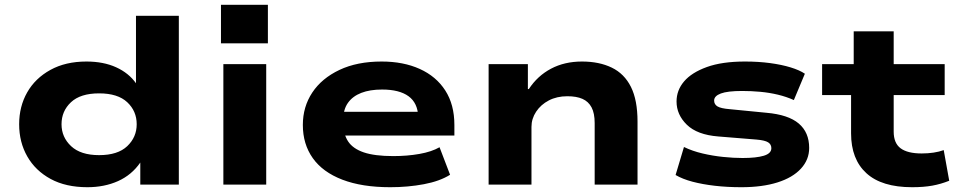

<svg xmlns="http://www.w3.org/2000/svg" viewBox="-20 -771 3999 802"><path d="M345 11Q255 11 191.5 -23.5Q128 -58 94 -117.5Q60 -177 60 -252Q60 -326 93.5 -385Q127 -444 190.5 -479Q254 -514 341 -514Q412 -514 465 -490Q518 -466 549 -422H548V-705H727V0H566V-92Q530 -40 473 -14.5Q416 11 345 11ZM394 -123Q472 -123 511.5 -160.5Q551 -198 551 -252Q551 -307 511.5 -344Q472 -381 394 -381Q316 -381 276.5 -344Q237 -307 237 -252Q237 -198 277 -160.5Q317 -123 394 -123Z M903 -590V-751H1099V-590ZM913 0V-503H1092V0Z M1610 11Q1492 11 1410 -20.5Q1328 -52 1286.5 -110.5Q1245 -169 1245 -249Q1245 -325 1284.5 -384.5Q1324 -444 1398 -479Q1472 -514 1574 -514Q1665 -514 1733.5 -483Q1802 -452 1840 -393Q1878 -334 1878 -249V-205H1386V-304H1747L1727 -283Q1725 -341 1686.5 -369Q1648 -397 1576 -397Q1525 -397 1489 -383Q1453 -369 1433.5 -341.5Q1414 -314 1414 -273V-256Q1414 -211 1434 -180.5Q1454 -150 1499.5 -134.5Q1545 -119 1623 -119Q1681 -119 1732 -128Q1783 -137 1816 -156L1860 -41Q1817 -14 1750.5 -1.5Q1684 11 1610 11Z M2021 0V-503H2185V-399H2189Q2225 -454 2281.5 -484Q2338 -514 2411 -514Q2483 -514 2535.5 -488.5Q2588 -463 2615.5 -408Q2643 -353 2643 -263V0H2464V-257Q2464 -298 2451 -322.5Q2438 -347 2413 -358Q2388 -369 2350 -369Q2306 -369 2272.5 -351.5Q2239 -334 2219.5 -304.5Q2200 -275 2200 -241V0Z M3077 11Q3018 11 2966 5Q2914 -1 2872.5 -12Q2831 -23 2802 -40L2837 -157Q2872 -140 2914.5 -130Q2957 -120 3000.5 -115.5Q3044 -111 3082 -111Q3139 -111 3170.5 -120.5Q3202 -130 3202 -152Q3202 -168 3188.5 -176.5Q3175 -185 3140 -188L2980 -201Q2892 -208 2849 -250Q2806 -292 2806 -347Q2806 -394 2837.5 -431Q2869 -468 2932.5 -491Q2996 -514 3092 -514Q3148 -514 3196.5 -507.5Q3245 -501 3282.5 -489.5Q3320 -478 3342 -463L3296 -353Q3265 -367 3229.5 -375.5Q3194 -384 3156 -387.5Q3118 -391 3080 -391Q3019 -391 2991 -380.5Q2963 -370 2963 -351Q2963 -335 2977 -326.5Q2991 -318 3028 -315L3181 -300Q3273 -292 3316.5 -255Q3360 -218 3360 -153Q3360 -104 3325.5 -66.5Q3291 -29 3227.5 -9Q3164 11 3077 11Z M3790 11Q3663 11 3599 -47.5Q3535 -106 3535 -214V-374H3414V-503H3546V-640H3713V-503H3926V-374H3713V-221Q3713 -173 3742 -151.5Q3771 -130 3830 -130Q3856 -130 3879.5 -133.5Q3903 -137 3922 -144L3945 -16Q3910 -2 3874 4.5Q3838 11 3790 11Z"/></svg>

Font: Nunito Sans 7pt Expanded ExtraBold
Style: Regular
Weight: 800
Width: 7
Designer: Vernon Adams
Foundry: Vernon Adams
Version: Version 3.101;gftools[0.9.27]